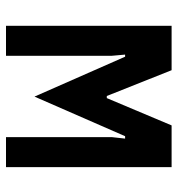

<svg xmlns="http://www.w3.org/2000/svg" viewBox="4 -596 592 640"><g transform="rotate(90 300.0 -276.0)"><path d="M66 -552H214L300 -336H307L398 -552H537V0H437V-352L442 -397H434L302 -95L169 -397H162L166 -352V0H66Z"/></g></svg>

Font: JuliaMono
Style: Bold
Weight: 700
Monospace: yes
Designer: cormullion
Foundry: corm
Version: Version 0.055; ttfautohint (v1.8.4)